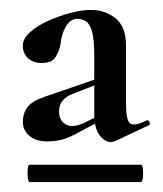

<svg xmlns="http://www.w3.org/2000/svg" viewBox="-20 -650 328 387"><path d="M40 -283Q37 -283 36 -292.1Q35 -301.2 36 -309.6Q37 -318 39 -318H264Q267 -318 268 -309.6Q269 -301.2 268 -292.1Q267 -283 264 -283ZM213 -366Q198 -359 184 -373.5Q170 -388 170 -419V-538Q170 -572 165.2 -587.5Q160.5 -603 152.7 -607.5Q144.8 -612 136 -612Q122 -612 113 -597Q104 -582 102 -561Q99.9 -548.3 92.4 -535.7Q85 -523 63.5 -523Q47.5 -523 36.7 -532.5Q26 -542 26 -558Q26 -572 40.5 -585Q55 -598 76.6 -607.8Q98.2 -617.6 121.5 -623.8Q144.8 -630 163 -630Q192 -630 213 -613Q234 -596 234 -558V-441Q234 -407 242.5 -401Q251 -395 275 -407Q279 -409 281 -404.5Q283 -400 281 -398ZM75 -365Q52 -365 39 -376.5Q26 -388 26 -404Q26 -421 35 -433.5Q44 -446 70 -455L192.6 -497L194 -487L127 -461Q114 -456 106.5 -447.5Q99 -439 99 -425Q99 -412 106.5 -404Q114 -396 124.7 -396Q131.3 -396 136.6 -397.5Q142 -399 147 -401L199.2 -427L200 -416L142 -385Q119 -372 104.9 -368.5Q90.9 -365 75 -365Z"/></svg>

Font: Cormorant Light
Style: Regular
Weight: 300
Designer: Christian Thalmann (Catharsis Fonts)
Foundry: Catharsis Fonts
Version: Version 4.000